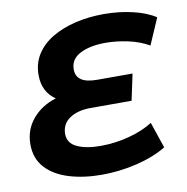

<svg xmlns="http://www.w3.org/2000/svg" viewBox="-81 -789 858 879"><g transform="rotate(-10 348.5 -349.5)"><path d="M323 12Q238 12 170 -9Q102 -30 63 -73Q24 -116 24 -181Q24 -249 65.5 -298.5Q107 -348 175 -369Q116 -409 116 -488Q116 -542 143 -584Q170 -626 217.5 -654Q265 -682 326.5 -696.5Q388 -711 458 -711Q529 -711 592.5 -696Q656 -681 697 -654L644 -532Q601 -557 547 -568.5Q493 -580 443 -580Q371 -580 325 -556.5Q279 -533 279 -485Q279 -420 375 -420H541L515 -298H325Q264 -298 226.5 -272.5Q189 -247 189 -201Q189 -158 231 -138.5Q273 -119 340 -119Q408 -119 473.5 -136.5Q539 -154 584 -183L625 -62Q567 -27 486.5 -7.5Q406 12 323 12Z"/></g></svg>

Font: Montserrat
Style: Bold Italic
Weight: 700
Italic angle: -11.3°
Designer: Julieta Ulanovsky
Foundry: Julieta Ulanovsky
Version: Version 9.000; ttfautohint (v1.8.4.7-5d5b)